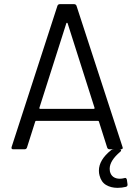

<svg xmlns="http://www.w3.org/2000/svg" viewBox="-20 -720 647 926"><path d="M497 -8 457 -134Q456 -137 453 -137H154Q151 -137 150 -134L110 -8Q107 0 98 0H44Q33 0 36 -11L257 -692Q260 -700 269 -700H337Q346 -700 349 -692L571 -11L572 -7Q572 0 563 0H509Q500 0 497 -8ZM174 -195H432Q434 -195 435.5 -196.5Q437 -198 436 -200L306 -608Q305 -610 303 -610Q301 -610 300 -608L170 -200Q169 -198 170.5 -196.5Q172 -195 174 -195ZM595 172Q595 178 588 181Q568 186 547 186Q515 186 491.5 172Q468 158 460 126Q457 116 457 103Q457 51 516 4Q521 0 529 0H556Q564 0 564 5Q564 9 560 12Q509 55 509 94Q509 102 510 106Q514 124 526.5 133Q539 142 558 142Q568 142 580 139L583 138Q590 138 592 147L595 169Z"/></svg>

Font: Barlow
Style: Regular
Weight: 400
Designer: Jeremy Tribby
Foundry: Tribby Type
Version: Version 1.408;December 10, 2018;FontCreator 11.5.0.2430 64-b